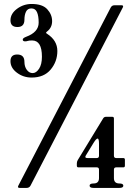

<svg xmlns="http://www.w3.org/2000/svg" viewBox="-20 -733 674 948"><path d="M31.7 0ZM138.7 -533.2Q123 -533.2 117.2 -531Q111.3 -528.8 104 -528.8Q92.3 -528.8 92.3 -537.6Q92.3 -544.9 108.9 -551.3Q170.9 -574.2 170.9 -621.1Q170.9 -654.8 162.6 -673.1Q154.3 -691.4 135.3 -691.4Q116.2 -691.4 108.4 -675.3Q100.6 -659.2 100.6 -635.7Q100.6 -599.6 66.2 -599.6Q31.7 -599.6 31.7 -632.6Q31.7 -665.5 64 -689.5Q96.2 -713.4 136.2 -713.4Q189.5 -713.4 213.4 -687.3Q237.3 -661.1 237.3 -628.7Q237.3 -596.2 211.9 -577.1Q207.5 -573.7 207.5 -571.3Q207.5 -568.8 212.9 -565.9Q263.2 -533.2 263.2 -481.2Q263.2 -429.2 230.2 -389.6Q197.3 -350.1 136.2 -350.1Q95.2 -350.1 63.5 -374Q31.7 -397.9 31.7 -430.9Q31.7 -463.9 64.9 -463.9Q100.6 -463.9 100.6 -427.7Q100.6 -404.3 112.3 -388.2Q124 -372.1 141.4 -372.1Q158.7 -372.1 172.9 -393.6Q187 -415 187 -453.1Q187 -533.2 138.7 -533.2ZM359.4 0ZM403.3 35.6Q401.4 39.1 401.4 42Q401.4 47.4 413.1 47.4H457.5Q468.8 47.4 468.8 36.1V-23.9Q468.8 -48.8 461.9 -48.8Q455.1 -48.8 442.4 -28.3ZM468.8 104.5Q468.8 93.3 457.5 93.3H367.2Q359.4 93.3 359.4 85V73.7Q359.4 64.9 363.8 57.6L489.3 -148.4Q494.1 -156.2 502.9 -156.2H534.7Q542.5 -156.2 542.5 -147.9V36.1Q542.5 47.4 554.2 47.4H588.9Q596.7 47.4 596.7 55.7V85Q596.7 93.3 588.9 93.3H554.2Q542.5 93.3 542.5 104.5V146.5Q542.5 172.9 569.3 172.9Q588.9 172.9 588.9 183.8Q588.9 194.8 569.3 194.8H441.9Q422.4 194.8 422.4 183.8Q422.4 172.9 441.9 172.9Q468.8 172.9 468.8 146.5ZM579.6 -707Q587.9 -707 587.9 -701.7Q587.9 -699.2 585.9 -695.3L130.9 183.1Q125 194.8 111.3 194.8H77.6Q68.8 194.8 68.8 189.5Q68.8 187 70.8 183.1L526.4 -695.3Q532.2 -707 545.4 -707Z"/></svg>

Font: UnifrakturMaguntia
Style: Book
Weight: 400
Designer: j. 'mach' wust, Gerrit Ansmann, Georg Duffner, based on a font by Peter Wiegel, original typeface by Carl Albert Fahrenw
Version: Version 2017-03-19